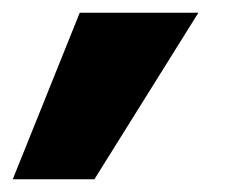

<svg xmlns="http://www.w3.org/2000/svg" viewBox="-69 -137 374 301"><path d="M-49 144 56 -117H242L79 144Z"/></svg>

Font: Ysabeau Infant Black
Style: Italic
Weight: 900
Italic angle: -12°
Designer: Christian Thalmann (Catharsis Fonts)
Version: Version 2.001;gftools[0.9.30]; featfreeze: ss01,ss02,lnum